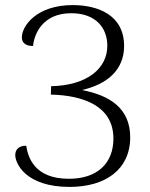

<svg xmlns="http://www.w3.org/2000/svg" viewBox="-20 -723 588 755"><path d="M254 12C394 12 492 -56 492 -183C492 -297 412 -348 302 -369C404 -392 468 -450 468 -542C468 -666 362 -703 266 -703C125 -703 66 -622 66 -576C66 -558 77 -542 110 -542C114 -587 146 -671 260 -671C356 -671 402 -614 402 -543C402 -454 323 -387 181 -384L180 -351C308 -348 426 -306 426 -178C426 -83 365 -20 251 -20C114 -20 90 -106 83 -150C51 -150 40 -132 40 -113C40 -82 79 12 254 12Z"/></svg>

Font: Arima Koshi Light
Style: Regular
Weight: 300
Designer: Joana Correia and Natanael Gama
Foundry: NDISCOVER
Version: Version 1.019;PS 001.019;hotconv 1.0.88;makeotf.lib2.5.64775